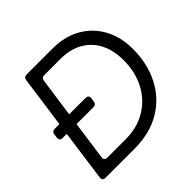

<svg xmlns="http://www.w3.org/2000/svg" viewBox="-183 -928 1110 1110"><g transform="rotate(-45 372.5 -372.5)"><path d="M77 0Q52 0 55 -26L98 -338H64Q39 -338 42 -364L45 -386Q48 -408 70 -408H108L152 -723Q155 -745 177 -745H387Q489 -745 562.5 -702.5Q636 -660 676 -586Q716 -512 716 -415Q716 -294 667.5 -200Q619 -106 529 -53Q439 0 314 0ZM145 -101Q142 -75 167 -75H317Q410 -75 481 -117Q552 -159 592 -234Q632 -309 632 -407Q632 -488 601.5 -547Q571 -606 514 -638Q457 -670 379 -670H247Q225 -670 222 -648L188 -408H322Q347 -408 344 -382L341 -360Q338 -338 316 -338H178Z"/></g></svg>

Font: Pitagon Sans Text
Style: Italic
Weight: 400
Italic angle: -8°
Designer: Travis Tran
Foundry: Pitagon
Version: Version 1.001; ttfautohint (v1.8.4.7-5d5b);gftools[0.9.26]